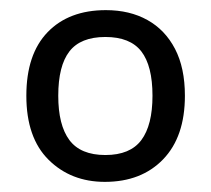

<svg xmlns="http://www.w3.org/2000/svg" viewBox="-20 -742 416 379"><path d="M345 -553Q345 -472 302 -427.5Q259 -383 187 -383Q120 -383 76 -426.5Q32 -470 32 -553Q32 -635 74 -678.5Q116 -722 189 -722Q236 -722 271 -702.5Q306 -683 325.5 -645.5Q345 -608 345 -553ZM95 -553Q95 -495 117 -465.5Q139 -436 188 -436Q237 -436 259 -465.5Q281 -495 281 -553Q281 -612 259 -640.5Q237 -669 188 -669Q139 -669 117 -640.5Q95 -612 95 -553Z"/></svg>

Font: Noto Sans Thaana
Style: Regular
Weight: 400
Designer: Monotype Design Team
Foundry: Monotype Imaging Inc.
Version: Version 2.001